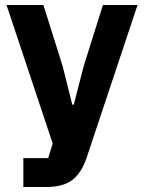

<svg xmlns="http://www.w3.org/2000/svg" viewBox="-20 -545 574 765"><path d="M390 -525H528L326 81Q306 142 269.5 171Q233 200 165 200H73V85H172L190 27L6 -525H153L230 -280L268 -128H274L313 -280Z"/></svg>

Font: IBM Plex Sans Devanagari
Style: Bold
Weight: 700
Designer: Mike Abbink, Paul van der Laan, Pieter van Rosmalen, Erin McLaughlin
Foundry: Bold Monday
Version: Version 1.1